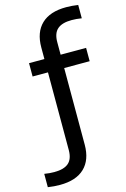

<svg xmlns="http://www.w3.org/2000/svg" viewBox="-228 -886 776 1183"><g transform="rotate(-15 160.0 -294.0)"><path d="M1 230Q-18 230 -37 228.5Q-56 227 -75.5 224V139Q-57 142 -42.5 143.2Q-28 144.5 -12 144.5Q49.5 144.5 79 118.8Q108.5 93 108.5 36V-459H10.5V-544H108.5V-618Q108.5 -714.5 162.5 -766.2Q216.5 -818 320 -818Q338.5 -818 357.5 -816.5Q376.5 -815 396 -812V-727Q377.5 -730 363 -731.2Q348.5 -732.5 332.5 -732.5Q271.5 -732.5 241.8 -706.8Q212 -681 212 -624V-544H374.5V-459H212V30Q212 126.5 158.2 178.2Q104.5 230 1 230Z"/></g></svg>

Font: Encode Sans Md
Style: Regular
Weight: 500
Designer: Multiple Designers
Foundry: Impallari Type
Version: Version 3.002; ttfautohint (v1.8.3) -l 8 -r 50 -G 200 -x 14 